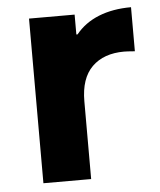

<svg xmlns="http://www.w3.org/2000/svg" viewBox="-45 -585 520 625"><g transform="rotate(-5 215.5 -273.0)"><path d="M225 -473Q254 -509 300 -527.5Q346 -546 406 -546V-402Q393 -403 384.5 -403.5Q376 -404 371 -404Q304 -404 266 -366.5Q228 -329 228 -254V0H72V-538H221V-473Z"/></g></svg>

Font: CMG Sans
Style: Bold
Weight: 700
Designer: Julieta Ulanovsky
Foundry: Julieta Ulanovsky
Version: Version 7.200